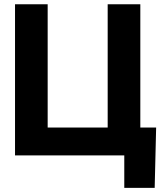

<svg xmlns="http://www.w3.org/2000/svg" viewBox="-20 -748 799 924"><path d="M52.3 0V-727.5H209.4V-134.4H498.2V-727.5H655.3V0ZM578.1 0H535.5V-134.1H731.4L724.4 156.2H578.1Z"/></svg>

Font: Intratopia Thin
Style: Regular
Weight: 100
Designer: Rasmus Andersson
Foundry: rsms
Version: Version 3.000;Glyphs 3.2.3 (3260)